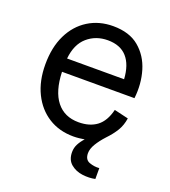

<svg xmlns="http://www.w3.org/2000/svg" viewBox="-126 -609 765 864"><g transform="rotate(20 256.5 -177.0)"><path d="M428 158Q400 164 367.5 160Q335 156 311.5 136.5Q288 117 288 80Q288 59 297.5 41Q307 23 322 7Q309 9 296 10.5Q283 12 269 12Q201 12 149.5 -20.5Q98 -53 69 -112Q40 -171 40 -250Q40 -332 69 -391.5Q98 -451 150 -483.5Q202 -516 269 -516Q347 -516 393.5 -477Q440 -438 458.5 -376Q477 -314 469 -244H122Q125 -152 163 -104Q201 -56 269 -56Q322 -56 356 -81.5Q390 -107 404 -164L472 -148Q467 -114 451 -87.5Q435 -61 409 -34Q386 -9 371.5 15Q357 39 357 60Q357 91 380.5 99.5Q404 108 428 106ZM268 -448Q211 -448 170.5 -413Q130 -378 123 -308H396Q392 -376 360 -412Q328 -448 268 -448Z"/></g></svg>

Font: Special Gothic
Style: Regular
Weight: 400
Designer: Alistair McCready
Foundry: Monolith
Version: Version 1.010; ttfautohint (v1.8.4.7-5d5b)